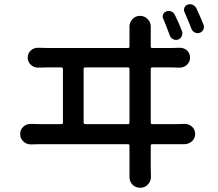

<svg xmlns="http://www.w3.org/2000/svg" viewBox="-20 -850 1040 916"><path d="M951.2 -731.4Q953.1 -726.6 953.1 -720.7Q953.1 -714.8 950.2 -709Q944.3 -697.3 932.6 -693.4Q920.9 -689.5 909.7 -694.8Q898.4 -700.2 893.6 -711.9Q876 -756.8 860.4 -792Q855.5 -802.7 859.9 -813.5Q864.3 -824.2 876 -828.1Q880.9 -830.1 885.7 -830.1Q892.6 -830.1 899.4 -827.1Q911.1 -821.3 917 -810.5Q936.5 -768.6 951.2 -731.4ZM848.6 -700.2Q852.5 -688.5 846.7 -676.8Q840.8 -665 829.1 -661.1Q817.4 -657.2 805.7 -663.1Q793.9 -668.9 790 -680.7Q774.4 -723.6 758.8 -760.7Q753.9 -771.5 758.3 -781.7Q762.7 -792 774.4 -795.9Q779.3 -797.9 784.2 -797.9Q791 -797.9 797.9 -794.9Q809.6 -790 814.5 -778.3Q835 -737.3 848.6 -700.2ZM378.9 -265.6Q378.9 -257.8 386.7 -257.8H590.8Q597.7 -257.8 597.7 -265.6V-520.5Q597.7 -528.3 590.8 -528.3H386.7Q378.9 -528.3 378.9 -520.5ZM699.2 -265.6Q699.2 -257.8 706.1 -257.8H824.2Q840.8 -257.8 858.4 -258.8Q860.4 -258.8 861.3 -258.8Q880.9 -258.8 895.5 -246.1Q911.1 -232.4 911.1 -210.9Q911.1 -189.5 895.5 -175.8Q879.9 -162.1 859.4 -162.1Q858.4 -162.1 858.4 -162.1Q844.7 -162.1 824.2 -162.1H706.1Q699.2 -162.1 699.2 -154.3V-48.8L700.2 -5.9Q700.2 14.6 685.5 30.3Q670.9 45.9 648.9 45.9Q627 45.9 611.3 30.3Q597.7 14.6 597.7 -5.9V-46.9V-154.3Q597.7 -162.1 590.8 -162.1H168Q148.4 -162.1 128.9 -161.1Q127.9 -161.1 127 -161.1Q106.4 -161.1 91.8 -174.8Q76.2 -189.5 76.2 -210.9Q76.2 -231.4 91.8 -246.1Q106.4 -258.8 126 -258.8Q127 -258.8 128.9 -258.8Q146.5 -257.8 168 -257.8H272.5Q280.3 -257.8 280.3 -265.6V-520.5Q280.3 -528.3 272.5 -528.3H205.1Q183.6 -528.3 163.1 -527.3Q162.1 -527.3 161.1 -527.3Q141.6 -527.3 127 -541Q112.3 -554.7 112.3 -575.2Q112.3 -595.7 127 -609.4Q141.6 -622.1 160.2 -622.1Q162.1 -622.1 163.1 -622.1Q184.6 -621.1 205.1 -621.1H590.8Q597.7 -621.1 597.7 -627.9V-700.2V-722.7Q597.7 -743.2 611.3 -757.8Q626 -774.4 647.9 -774.4Q669.9 -774.4 685.5 -757.8Q699.2 -743.2 699.2 -722.7V-700.2V-627.9Q699.2 -621.1 706.1 -621.1H799.8Q817.4 -621.1 835.9 -622.1Q837.9 -622.1 838.9 -622.1Q857.4 -622.1 872.1 -609.4Q886.7 -595.7 886.7 -575.2Q886.7 -554.7 872.1 -541Q857.4 -527.3 836.9 -527.3Q836.9 -527.3 835.9 -527.3Q822.3 -528.3 799.8 -528.3H706.1Q699.2 -528.3 699.2 -520.5Z"/></svg>

Font: Gen Jyuu Gothic Medium
Style: Regular
Weight: 500
Designer: [Source Han Sans]
Ryoko NISHIZUKA  (kana & ideographs); Paul D. Hunt (Latin, Greek & Cyrillic); Wenlong ZHANG  (bopomofo
Version: Version 1.002.20150607